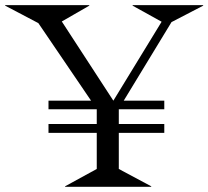

<svg xmlns="http://www.w3.org/2000/svg" viewBox="-37 -720 803 740"><path d="M-17.1 -698.2V-700.2H307.1V-698.2L201.2 -637.2L399.9 -332L585.9 -636.2L474.1 -698.2V-700.2H746.1V-698.2L624 -634.8L439.9 -332H596.2V-298.8H420.9V-242.2H596.2V-208H420.9V-68.8L545.9 -2V0H213.9V-2L335.9 -68.8V-208H149.9V-242.2H335.9V-298.8H149.9V-332H314L110.8 -630.9Z"/></svg>

Font: Messapia
Style: Regular
Weight: 400
Designer: Luca Marsano
Foundry: Collletttivo
Version: Version 1.000;FEAKit 1.0